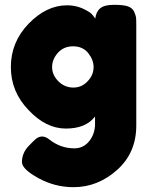

<svg xmlns="http://www.w3.org/2000/svg" viewBox="-20 -549 625 796"><path d="M374 -36Q374 6 350 36Q326 66 288 66Q231 66 184 29Q169 17 155 17Q142 17 131 25Q122 32 101 54Q71 84 71 123Q71 152 140 190Q208 227 285 227Q385 227 465 156Q545 85 545 -29V-443Q545 -470 544 -477Q542 -488 535 -503Q527 -517 509 -523Q491 -529 452 -529Q413 -529 396 -515Q378 -500 375 -472Q367 -484 359 -492Q350 -501 320 -515Q291 -527 258 -527Q172 -527 98 -450Q25 -374 25 -271Q25 -169 98 -93Q170 -16 253 -16Q336 -16 374 -66ZM196 -271Q196 -303 220 -330Q244 -357 283 -357Q322 -357 345 -330Q368 -301 368 -271Q368 -238 344 -213Q320 -186 284 -186Q248 -186 222 -212Q196 -238 196 -271Z"/></svg>

Font: FredokaOneMacrons
Style: Regular
Weight: 500
Designer: ""
Foundry: ""
Version: ""